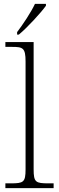

<svg xmlns="http://www.w3.org/2000/svg" viewBox="-20 -979 307 999"><path d="M69 -812V-799H78C122 -835 194 -914 219 -949V-959H162C141 -914 98 -850 69 -812ZM8 0H259V-25H233C166 -25 155 -30 155 -98V-760H8V-735H43C99 -735 113 -730 113 -659V-98C113 -30 102 -25 35 -25H8Z"/></svg>

Font: Noto Serif Myanmar ExtraLight
Style: Regular
Weight: 200
Designer: Ben Mitchell and the Monotype Design Team
Foundry: Monotype Imaging Inc.
Version: Version 2.106